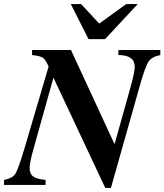

<svg xmlns="http://www.w3.org/2000/svg" viewBox="-47 -917 815 952"><path d="M305 -669 521 -202 602 -491Q621 -562 621 -585Q621 -644 540 -644V-669H748V-644Q706 -636 689.5 -611.5Q673 -587 646 -491L503 15H475L218 -532L119 -178Q100 -112 100 -84Q100 -55 117.5 -42Q135 -29 179 -25V0H-27V-25Q15 -33 29 -55Q43 -77 74 -180L194 -587Q179 -621 165.5 -630.5Q152 -640 112 -644V-669ZM636 -897 474 -723H392L304 -897H355L445 -800L579 -897Z"/></svg>

Font: STIX MathJax Latin
Style: Bold Italic
Weight: 700
Italic angle: -16.33°
Designer: MicroPress Inc., with final additions and corrections provided by Coen Hoffman, Elsevier (retired)
Version: Version 1.1.1